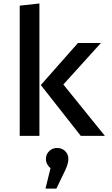

<svg xmlns="http://www.w3.org/2000/svg" viewBox="-20 -792 655 1119"><path d="M209.7 -771.8V0H94.9V-759ZM568.2 -541.5 349.2 -299.5 591.3 0H450.8L217.9 -296.4L434.4 -541.5ZM313.3 70.3Q340.5 70.3 359.5 88.5Q378.5 106.7 378.5 134.4Q378.5 161.5 359.5 201.5L308.7 307.2H245.1L274.4 188.2Q262.6 178.5 255.1 164.9Q247.7 151.3 247.7 134.4Q247.7 107.2 266.7 88.7Q285.6 70.3 313.3 70.3Z"/></svg>

Font: Fira Code Medium
Style: Regular
Weight: 500
Designer: Carrois Corporate, Edenspiekermann AG, Nikita Prokopov
Foundry: Carrois Corporate, Edenspiekermann AG, Nikita Prokopov
Version: Version 6.002